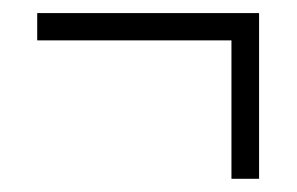

<svg xmlns="http://www.w3.org/2000/svg" viewBox="-20 -392 451 292"><path d="M374 -372.1V-120.1H332V-330.6H36.6V-372.1Z"/></svg>

Font: Open Sans Condensed Light
Style: Italic
Weight: 300
Width: 3
Italic angle: -12°
Designer: Monotype Design Team
Foundry: Monotype Imaging Inc.
Version: Version 3.000; ttfautohint (v1.8.4)